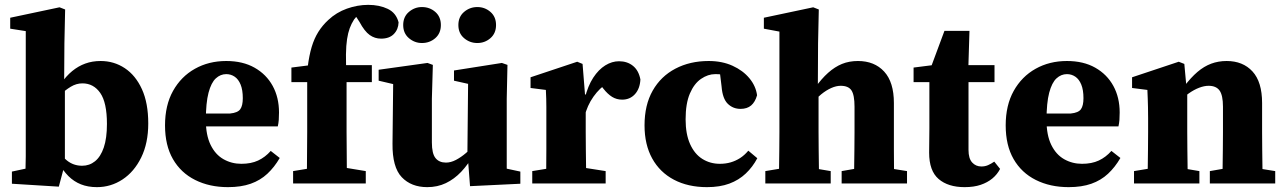

<svg xmlns="http://www.w3.org/2000/svg" viewBox="-20 -755 5288 790"><path d="M29 1V-49L85 -61Q86 -85 86 -111.5Q86 -138 86 -164Q86 -190 86 -211V-627L22 -637V-682L225 -725L248 -716L245 -577L244 -421L247 -410V-80L246 -77L222 13ZM379 15Q342 15 313 3.5Q284 -8 261.5 -30.5Q239 -53 220 -87H190L198 -156Q228 -117 255 -95Q282 -73 318 -73Q348 -73 371 -91.5Q394 -110 407 -148Q420 -186 420 -245Q420 -333 392.5 -372.5Q365 -412 319 -412Q294 -412 271 -398Q248 -384 228.5 -365Q209 -346 191 -328L184 -410H230Q252 -442 277 -462.5Q302 -483 331 -493.5Q360 -504 394 -504Q449 -504 493.5 -474.5Q538 -445 564 -388Q590 -331 590 -247Q590 -166 561 -107Q532 -48 484 -16.5Q436 15 379 15Z M918 15Q842 15 783 -14.5Q724 -44 691.5 -100.5Q659 -157 659 -239Q659 -322 692 -381Q725 -440 782 -472Q839 -504 911 -504Q979 -504 1027.5 -476.5Q1076 -449 1102 -401.5Q1128 -354 1128 -292Q1128 -275 1127 -261.5Q1126 -248 1123 -235H738V-288H927Q958 -291 968.5 -305.5Q979 -320 979 -351Q979 -385 970 -407Q961 -429 945.5 -439.5Q930 -450 911 -450Q887 -450 868 -432.5Q849 -415 838 -373.5Q827 -332 827 -260Q827 -199 846.5 -159Q866 -119 899.5 -100Q933 -81 973 -81Q1013 -81 1042 -94.5Q1071 -108 1094 -134L1131 -105Q1109 -67 1080 -40Q1051 -13 1011.5 1Q972 15 918 15Z M1186 0V-51L1283 -67H1388L1485 -51V0ZM1242 0Q1243 -35 1243 -70.5Q1243 -106 1243.5 -141.5Q1244 -177 1244 -212V-417H1179V-477L1297 -492L1244 -462L1246 -479Q1252 -527 1262.5 -562Q1273 -597 1290 -624Q1307 -651 1331 -673Q1364 -704 1407.5 -719.5Q1451 -735 1495 -735Q1541 -735 1575.5 -718.5Q1610 -702 1620 -663Q1619 -634 1600.5 -615Q1582 -596 1548 -596Q1522 -596 1501 -611Q1480 -626 1459 -665L1433 -705L1438 -712H1475L1478 -707Q1468 -703 1457.5 -696Q1447 -689 1437 -675Q1426 -658 1419 -639Q1412 -620 1408 -594Q1404 -568 1403.5 -531Q1403 -494 1406 -440V-212Q1406 -177 1406.5 -141.5Q1407 -106 1407 -70.5Q1407 -35 1408 0ZM1328 -417V-487H1510V-417Z M1738 15Q1672 15 1633 -26Q1594 -67 1595 -164L1598 -437L1632 -401L1538 -423V-468L1739 -496L1761 -488L1757 -349V-169Q1757 -123 1772 -104.5Q1787 -86 1815 -86Q1835 -86 1856 -97Q1877 -108 1897.5 -125.5Q1918 -143 1934 -163L1953 -119H1929Q1906 -78 1877.5 -48Q1849 -18 1814.5 -1.5Q1780 15 1738 15ZM1914 11 1905 -106 1903 -107 1906 -410 1848 -423V-465L2045 -496L2068 -488L2065 -349V-61L2121 -49V1ZM1716 -578Q1686 -578 1662.5 -598Q1639 -618 1639 -652Q1639 -686 1662.5 -706Q1686 -726 1716 -726Q1748 -726 1771 -706Q1794 -686 1794 -652Q1794 -618 1771 -598Q1748 -578 1716 -578ZM1944 -578Q1913 -578 1889.5 -598Q1866 -618 1866 -652Q1866 -686 1889.5 -706Q1913 -726 1944 -726Q1975 -726 1998 -706Q2021 -686 2021 -652Q2021 -618 1998 -598Q1975 -578 1944 -578Z M2170 0V-51L2268 -67H2370L2472 -51V0ZM2226 0Q2227 -25 2227.5 -62.5Q2228 -100 2228 -140Q2228 -180 2228 -212V-270Q2228 -296 2228 -314.5Q2228 -333 2227.5 -349Q2227 -365 2226 -385L2163 -393V-437L2355 -501L2377 -492L2387 -367L2390 -366V-212Q2390 -180 2390.5 -140Q2391 -100 2391.5 -62.5Q2392 -25 2392 0ZM2385 -275 2355 -350H2386Q2399 -402 2421 -435.5Q2443 -469 2470.5 -486Q2498 -503 2527 -503Q2561 -503 2584.5 -484Q2608 -465 2615 -428Q2613 -390 2592.5 -367.5Q2572 -345 2540 -345Q2517 -345 2498.5 -356.5Q2480 -368 2462 -391L2436 -425L2480 -413Q2448 -394 2422 -357.5Q2396 -321 2385 -275Z M2889 15Q2811 15 2753 -15.5Q2695 -46 2663.5 -103Q2632 -160 2632 -239Q2632 -323 2665.5 -382Q2699 -441 2759 -472.5Q2819 -504 2896 -504Q2951 -504 2994 -484.5Q3037 -465 3063.5 -433Q3090 -401 3095 -363Q3087 -335 3070.5 -321Q3054 -307 3027 -307Q2996 -307 2974.5 -328Q2953 -349 2949 -399L2940 -473L3013 -429Q2991 -440 2970 -445Q2949 -450 2923 -450Q2893 -450 2864.5 -430.5Q2836 -411 2818.5 -370Q2801 -329 2801 -264Q2801 -203 2819.5 -162Q2838 -121 2870 -101Q2902 -81 2942 -81Q2966 -81 2986.5 -87Q3007 -93 3025 -104.5Q3043 -116 3059 -135L3096 -104Q3077 -68 3048.5 -41Q3020 -14 2981 0.5Q2942 15 2889 15Z M3129 0V-51L3225 -67H3303L3398 -51V0ZM3185 0Q3185 -25 3185.5 -62.5Q3186 -100 3186.5 -140Q3187 -180 3187 -212V-625L3123 -637V-682L3326 -725L3349 -716L3346 -577L3345 -382L3348 -371V-212Q3348 -180 3348.5 -140Q3349 -100 3349.5 -62.5Q3350 -25 3351 0ZM3443 0V-51L3535 -67H3612L3712 -51V0ZM3494 0Q3494 -25 3494.5 -62Q3495 -99 3495.5 -139Q3496 -179 3496 -212V-316Q3496 -364 3483.5 -383Q3471 -402 3439 -402Q3421 -402 3400.5 -393Q3380 -384 3359 -367Q3338 -350 3317 -327L3308 -392H3332Q3360 -431 3387.5 -455.5Q3415 -480 3444.5 -492Q3474 -504 3510 -504Q3578 -504 3618 -460.5Q3658 -417 3658 -331V-212Q3658 -179 3658 -139Q3658 -99 3658.5 -62Q3659 -25 3660 0Z M3886 -417V-487H4072V-417ZM3949 15Q3881 15 3842 -18.5Q3803 -52 3803 -127Q3803 -153 3803.5 -176Q3804 -199 3804 -227V-417H3739V-477L3857 -492L3801 -453L3866 -628H3969L3964 -466L3965 -449V-138Q3965 -103 3980 -86.5Q3995 -70 4018 -70Q4033 -70 4045.5 -75.5Q4058 -81 4071 -90L4095 -60Q4083 -37 4063 -20.5Q4043 -4 4015 5.5Q3987 15 3949 15Z M4377 15Q4301 15 4242 -14.5Q4183 -44 4150.5 -100.5Q4118 -157 4118 -239Q4118 -322 4151 -381Q4184 -440 4241 -472Q4298 -504 4370 -504Q4438 -504 4486.5 -476.5Q4535 -449 4561 -401.5Q4587 -354 4587 -292Q4587 -275 4586 -261.5Q4585 -248 4582 -235H4197V-288H4386Q4417 -291 4427.5 -305.5Q4438 -320 4438 -351Q4438 -385 4429 -407Q4420 -429 4404.5 -439.5Q4389 -450 4370 -450Q4346 -450 4327 -432.5Q4308 -415 4297 -373.5Q4286 -332 4286 -260Q4286 -199 4305.5 -159Q4325 -119 4358.5 -100Q4392 -81 4432 -81Q4472 -81 4501 -94.5Q4530 -108 4553 -134L4590 -105Q4568 -67 4539 -40Q4510 -13 4470.5 1Q4431 15 4377 15Z M4646 0V-51L4742 -67H4820L4915 -51V0ZM4701 0Q4702 -25 4702.5 -62.5Q4703 -100 4703.5 -140Q4704 -180 4704 -212V-269Q4704 -296 4703.5 -314Q4703 -332 4702.5 -348.5Q4702 -365 4701 -385L4638 -393V-437L4830 -501L4853 -492L4863 -383L4865 -381V-212Q4865 -180 4865.5 -140Q4866 -100 4866.5 -62.5Q4867 -25 4868 0ZM4958 0V-51L5050 -67H5127L5227 -51V0ZM5009 0Q5010 -25 5010.5 -62Q5011 -99 5011.5 -139Q5012 -179 5012 -212V-316Q5012 -363 4998 -382.5Q4984 -402 4953 -402Q4935 -402 4914 -394Q4893 -386 4871 -370.5Q4849 -355 4829 -333L4825 -399H4852Q4880 -436 4907 -459Q4934 -482 4963.5 -493Q4993 -504 5027 -504Q5094 -504 5133.5 -461Q5173 -418 5173 -331V-212Q5173 -179 5173.5 -139Q5174 -99 5174.5 -62Q5175 -25 5176 0Z"/></svg>

Font: Source Serif 4 18pt
Style: Bold
Weight: 700
Designer: Frank Grießhammer
Foundry: Adobe Systems Incorporated
Version: Version 4.004;hotconv 1.0.116;makeotfexe 2.5.65601